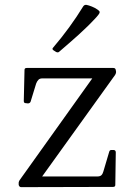

<svg xmlns="http://www.w3.org/2000/svg" viewBox="-20 -770 561 791"><path d="M430 -145Q432 -153 441 -152H449Q457 -151 457 -142L455 -8Q455 0 446 0L67 1Q60 1 57 -8V-13Q56 -20 61 -28L373 -465L377 -447H154Q144 -447 138.5 -441.5Q133 -436 129 -426L106 -351Q103 -344 95 -344L86 -345Q78 -345 78 -354L81 -482Q81 -490 90 -490H447Q456 -490 457 -481L458 -476Q459 -469 454 -461L140 -24L128 -43H381Q392 -43 397.5 -48Q403 -53 406 -64ZM224 -557Q219 -552 211 -556L200 -563Q193 -568 199 -574Q234 -615 265 -657.5Q296 -700 323 -744Q328 -751 336 -750Q346 -748 358.5 -743Q371 -738 381 -731Q387 -727 389.5 -723.5Q392 -720 389 -714.5Q386 -709 377 -699Q342 -661 303.5 -626.5Q265 -592 224 -557Z"/></svg>

Font: Hahmlet Light
Style: Regular
Weight: 300
Designer: Minjoo Ham & Mark Frömberg
Foundry: hypertype
Version: Version 1.002